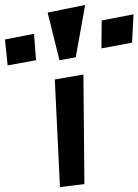

<svg xmlns="http://www.w3.org/2000/svg" viewBox="-276 -724 561 778"><path d="M-130 -480 -138 -587 -256 -564 -245 -459ZM259 -551 265 -666 136 -641 135 -528ZM31 -492 69 -704 -83 -673 -35 -480ZM66 22 62 -422 -54 -402 -33 34Z"/></svg>

Font: Gamestation Warped
Style: Regular
Weight: 400
Designer: Jonas Hecksher
Foundry: Jonas Hecksher, Playtypeª, e-types AS
Version: Version 1.003